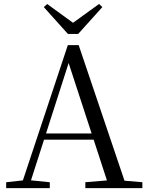

<svg xmlns="http://www.w3.org/2000/svg" viewBox="-20 -966 758 986"><path d="M222.3 -945.4 382.3 -829.1H327.8L488.8 -945.7L505.6 -929.6L381.6 -791.9H328.6L204.9 -929.6ZM11.6 0V-30.1L110.1 -41.1H127.5L235.7 -30.1V0ZM84.4 0 328.3 -734.2H384.1L632.2 0H542.1L321.9 -674.6H342.1L338.3 -660.6L126.3 0ZM192.4 -248.8 195.9 -280.7H500.1L503.6 -248.8ZM418.3 0V-30.3L551.9 -41.3H580.7L711.1 -30.3V0Z"/></svg>

Font: Noto Serif SC ExtraLight
Style: Regular
Weight: 200
Designer: Ryoko NISHIZUKA 西塚涼子 (kana & ideographs); Frank Grießhammer (Latin, Greek & Cyrillic); Wenlong ZHANG 张文龙 (bopomofo); San
Foundry: Adobe
Version: Version 2.002-H1;hotconv 1.1.0;makeotfexe 2.6.0